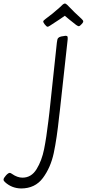

<svg xmlns="http://www.w3.org/2000/svg" viewBox="-215 -874 490 1084"><path d="M130 -668Q152 -672 155 -672Q164 -672 166 -667.5Q168 -663 167 -651L123 -250Q121 -228 119 -217Q106 -92 88.5 -10Q71 72 27 131Q-17 190 -96 190Q-149 189 -187 154Q-195 147 -195 140Q-195 135 -191 129Q-187 123 -181 116Q-168 102 -160 102Q-155 102 -147 108Q-117 129 -88 129Q-38 129 -8.5 81Q21 33 34 -32Q47 -97 58 -190L64 -240L106 -633Q108 -653 113 -659Q118 -665 130 -668ZM176 -764 215 -733Q226 -726 229 -726Q236 -726 246 -738Q247 -739 251 -744Q255 -749 255 -753Q255 -759 245 -768Q208 -801 165 -846Q157 -854 151 -854Q147 -854 140 -849L122 -832Q82 -796 42 -767Q29 -758 29 -752Q29 -748 37 -737Q42 -731 46 -727Q50 -723 54 -723Q58 -723 67 -729L122 -765Q131 -771 138 -776Q145 -781 151 -785Z"/></svg>

Font: Farsan
Style: Regular
Weight: 400
Version: Version 1.001g;PS 1.001;hotconv 1.0.86;makeotf.lib2.5.63406 